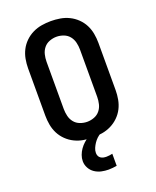

<svg xmlns="http://www.w3.org/2000/svg" viewBox="-173 -842 946 1165"><g transform="rotate(-20 300.0 -259.5)"><path d="M300 8Q270 8 240 3Q210 -2 182.5 -15.5Q155 -29 133 -50.5Q111 -72 97.5 -98.5Q84 -125 78.5 -155Q73 -185 73 -215V-520Q73 -550 78.5 -580Q84 -610 97.5 -636.5Q111 -663 133 -684.5Q155 -706 182.5 -719.5Q210 -733 240 -738Q270 -743 300 -743Q330 -743 360 -738Q390 -733 417.5 -719.5Q445 -706 467 -684.5Q489 -663 502.5 -636.5Q516 -610 521.5 -580Q527 -550 527 -520V-215Q527 -185 521.5 -155Q516 -125 502.5 -98.5Q489 -72 467 -50.5Q445 -29 417.5 -15.5Q390 -2 360 3Q330 8 300 8ZM300 -93Q323 -93 345.5 -101.5Q368 -110 382.5 -128Q397 -146 402.5 -169Q408 -192 408 -215V-520Q408 -543 402.5 -566Q397 -589 382.5 -607Q368 -625 345.5 -633.5Q323 -642 300 -642Q277 -642 254.5 -633.5Q232 -625 217.5 -607Q203 -589 197.5 -566Q192 -543 192 -520V-215Q192 -192 197.5 -169Q203 -146 217.5 -128Q232 -110 254.5 -101.5Q277 -93 300 -93ZM323 224Q300 224 277 219Q254 214 234.5 201Q215 188 203.5 167Q192 146 192 123Q192 103 199 84Q206 65 217.5 48.5Q229 32 244 18.5Q259 5 276 -6L279 -8H353V0Q339 7 327 18.5Q315 30 306 43.5Q297 57 290.5 72Q284 87 284 103Q284 113 288 122Q292 131 300 136.5Q308 142 317.5 144Q327 146 337 146Q347 146 357 144.5Q367 143 376 141V219Q363 221 349.5 222.5Q336 224 323 224Z"/></g></svg>

Font: Iosevka Fixed Extended
Style: Bold
Weight: 700
Width: 7
Monospace: yes
Designer: Belleve Invis
Foundry: Belleve Invis
Version: Version 24.1.1; ttfautohint (v1.8.4)